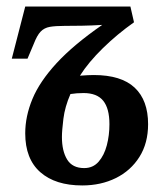

<svg xmlns="http://www.w3.org/2000/svg" viewBox="-20 -556 503 586"><path d="M231 10Q149 10 103 -30.5Q57 -71 57 -149Q57 -201 79 -254Q101 -307 152.5 -363Q204 -419 292 -480Q260 -478 230 -477.5Q200 -477 177 -477Q149 -477 132 -474Q115 -471 104 -459.5Q93 -448 83 -422L64 -377H16L57 -536H378L389 -488Q338 -452 294 -409Q250 -366 224 -325Q237 -326 247.5 -326.5Q258 -327 266 -327Q350 -327 391 -288.5Q432 -250 432 -177Q432 -119 405.5 -77Q379 -35 333.5 -12.5Q288 10 231 10ZM237 -43Q264 -43 281 -62.5Q298 -82 306 -112.5Q314 -143 314 -177Q314 -225 295 -248.5Q276 -272 235 -272Q214 -272 195 -269Q178 -230 173.5 -193.5Q169 -157 169 -138Q169 -95 185 -69Q201 -43 237 -43Z"/></svg>

Font: Noto Serif ExtraCondensed SemiBold
Style: Italic
Weight: 600
Width: 2
Italic angle: -12°
Designer: Monotype Design Team
Foundry: Monotype Imaging Inc.
Version: Version 2.013